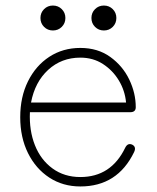

<svg xmlns="http://www.w3.org/2000/svg" viewBox="-20 -662 566 693"><path d="M270 11Q207 11 158 -21Q109 -53 81 -109.5Q53 -166 53 -239Q53 -312 81 -368.5Q109 -425 158 -457Q207 -489 270 -489Q333 -489 378 -456.5Q423 -424 446.5 -375Q470 -326 470 -275Q470 -257 450 -257H88Q85 -191 106 -138Q127 -85 169.5 -54Q212 -23 270 -23Q381 -23 432 -129Q441 -147 457 -140Q473 -132 464 -113Q404 11 270 11ZM92 -292H435Q431 -335 409 -371.5Q387 -408 351.5 -431Q316 -454 270 -454Q202 -454 154 -410Q106 -366 92 -292ZM171 -552Q152 -552 139 -565Q126 -578 126 -597Q126 -616 139 -629Q152 -642 171 -642Q190 -642 203 -629Q216 -616 216 -597Q216 -578 203 -565Q190 -552 171 -552ZM355 -552Q336 -552 323 -565Q310 -578 310 -597Q310 -616 323 -629Q336 -642 355 -642Q374 -642 387 -629Q400 -616 400 -597Q400 -578 387 -565Q374 -552 355 -552Z"/></svg>

Font: Zen Maru Gothic Light
Style: Regular
Weight: 300
Designer: Yoshimichi Ohira
Foundry: Positype
Version: Version 1.001